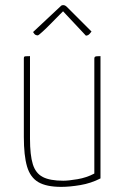

<svg xmlns="http://www.w3.org/2000/svg" viewBox="-20 -719 485 749"><path d="M219 10Q161 10 129.5 -8.5Q98 -27 85.5 -69.5Q73 -112 73 -185V-490Q73 -495 74 -497Q75 -499 80 -499.5Q85 -500 97 -500V-178Q97 -114 108 -78.5Q119 -43 147 -28.5Q175 -14 227 -14Q247 -14 282.5 -20Q318 -26 348 -42V-490Q348 -495 350 -497Q352 -499 357.5 -499.5Q363 -500 372 -500V-23Q335 -4 293.5 3Q252 10 219 10ZM315 -580Q315 -580 301.5 -594.5Q288 -609 270.5 -627.5Q253 -646 239.5 -660.5Q226 -675 226 -675Q226 -675 212 -661Q198 -647 179.5 -628Q161 -609 145.5 -595Q130 -581 128 -581Q118 -581 113.5 -587.5Q109 -594 109 -594L219 -697Q221 -699 227 -699Q230 -699 233.5 -697.5Q237 -696 241 -692Q241 -692 255.5 -677.5Q270 -663 289 -644Q308 -625 322.5 -610.5Q337 -596 337 -596Q337 -596 330.5 -588Q324 -580 315 -580Z"/></svg>

Font: Yanone Kaffeesatz ExtraLight ExtraLight
Style: Regular
Weight: 250
Version: Version 2.003